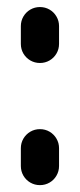

<svg xmlns="http://www.w3.org/2000/svg" viewBox="-20 -539 233 559"><path d="M96.3 0Q81.1 0 68.3 -7.4Q55.6 -14.8 48.1 -27.6Q40.7 -40.4 40.7 -55.6V-107.4Q40.7 -122.6 48.1 -135.4Q55.6 -148.1 68.3 -155.6Q81.1 -163 96.3 -163Q111.5 -163 124.3 -155.6Q137 -148.1 144.4 -135.4Q151.9 -122.6 151.9 -107.4V-55.6Q151.9 -40.4 144.4 -27.6Q137 -14.8 124.3 -7.4Q111.5 0 96.3 0ZM96.3 -355.6Q81.1 -355.6 68.3 -363Q55.6 -370.4 48.1 -383.1Q40.7 -395.9 40.7 -411.1V-463Q40.7 -478.1 48.1 -490.9Q55.6 -503.7 68.3 -511.1Q81.1 -518.5 96.3 -518.5Q111.5 -518.5 124.3 -511.1Q137 -503.7 144.4 -490.9Q151.9 -478.1 151.9 -463V-411.1Q151.9 -395.9 144.4 -383.1Q137 -370.4 124.3 -363Q111.5 -355.6 96.3 -355.6Z"/></svg>

Font: 26F Galaxy Sans Black
Style: Regular
Weight: 900
Designer: C₂₉H₂₅N₃O₅
Version: Version 1.100